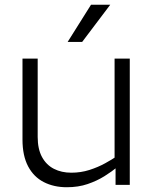

<svg xmlns="http://www.w3.org/2000/svg" viewBox="-20 -776 644 806"><path d="M524.8 0H465.1V-83.2L461 -98.2V-530H524.8ZM279.5 -51Q319.1 -51 355.3 -62.5Q391.5 -74.1 421.4 -90.6Q451.3 -107.1 470.5 -120.3L472.7 -75Q449.7 -56 418.4 -36.4Q387 -16.7 347.9 -3.4Q308.7 10 260.5 10Q205.9 10 163.8 -11.6Q121.7 -33.1 98 -77.7Q74.4 -122.4 74.4 -190V-530H138.2V-201.2Q138.2 -150.3 156.3 -117Q174.4 -83.6 206.3 -67.3Q238.1 -51 279.5 -51ZM362 -756H442.7L324.9 -600Q324.9 -600 318.9 -600Q312.9 -600 303.5 -600Q294 -600 285 -600Q275.9 -600 270 -600Q264 -600 264 -600Z"/></svg>

Font: Roundo Variable
Style: Regular
Weight: 200
Designer: Shiva Nallaperumal
Foundry: Indian Type Foundry
Version: Version 2.000